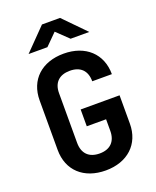

<svg xmlns="http://www.w3.org/2000/svg" viewBox="-172 -1049 943 1159"><g transform="rotate(-20 300.0 -470.0)"><path d="M226 -810 299 -883 375 -810H495L358 -950H242L105 -810ZM304 10C444 10 536 -75 536 -206V-388H286V-280H410V-206C410 -137 371 -99 304 -99C236 -99 197 -137 197 -206V-525C197 -593 236 -630 304 -630C371 -630 410 -593 410 -524H536C536 -655 444 -740 304 -740C163 -740 72 -656 72 -524V-206C72 -74 163 10 304 10Z"/></g></svg>

Font: Tekne LDO
Style: Bold
Weight: 700
Monospace: yes
Designer: Alessio Laiso, Mario Rullo, Paolo Rosset
Foundry: Alessio Laiso
Version: Version 1.000;hotconv 1.0.109;makeotfexe 2.5.65596